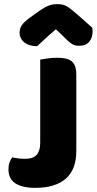

<svg xmlns="http://www.w3.org/2000/svg" viewBox="-20 -895 469 931"><path d="M175 -606Q186 -608 210 -611.5Q234 -615 256 -615Q279 -615 296.5 -611.5Q314 -608 326 -599Q338 -590 344 -574Q350 -558 350 -532V-162Q350 -73 299 -28.5Q248 16 149 16Q97 16 65 0Q42 -11 31.5 -30Q21 -49 21 -73Q21 -93 26.5 -108Q32 -123 40 -132Q59 -128 72.5 -126.5Q86 -125 102 -125Q141 -125 158 -144.5Q175 -164 175 -202ZM251 -753Q217 -724 198 -706Q179 -688 160 -671Q121 -671 98 -689.5Q75 -708 75 -737Q75 -757 86 -773Q97 -789 123 -808L172 -843Q196 -860 215.5 -867.5Q235 -875 255 -875Q268 -875 278.5 -873.5Q289 -872 300 -866.5Q311 -861 324 -850.5Q337 -840 357 -823L427 -761Q428 -756 428.5 -752Q429 -748 429 -743Q429 -712 412.5 -692.5Q396 -673 365 -673Q355 -673 347 -674.5Q339 -676 330.5 -681Q322 -686 311 -695.5Q300 -705 285 -721Z"/></svg>

Font: Baloo Bhaijaan
Style: Regular
Weight: 400
Designer: Devika Bhansali and Ek Type
Foundry: Ek Type
Version: Version 1.443;PS 1.000;hotconv 16.6.51;makeotf.lib2.5.65220;